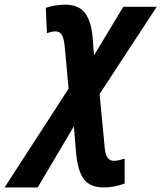

<svg xmlns="http://www.w3.org/2000/svg" viewBox="-145 -575 702 835"><path d="M-125 240.2 153.3 -189.5 136.2 -375.5Q132.8 -408.2 124 -423.3Q115.2 -438.5 96.7 -438.5Q86.9 -438.5 77.9 -436.3Q68.8 -434.1 59.1 -430.7L54.2 -541Q71.3 -547.4 94 -551Q116.7 -554.7 138.2 -554.7Q195.3 -554.7 222.7 -521Q250 -487.3 257.3 -418.9L263.7 -334L391.1 -545.4H536.6L288.1 -166L310.5 68.8Q314 100.1 323.7 112.3Q333.5 124.5 351.1 124.5Q359.9 124.5 371.8 121.8Q383.8 119.1 397 114.7V223.1Q376 231 353 235.6Q330.1 240.2 305.7 240.2Q268.1 240.2 243.7 225.6Q219.2 210.9 205.6 179.4Q191.9 147.9 186.5 97.2L176.3 -25.9L19 240.2Z"/></svg>

Font: Open Sans SemiCondensed
Style: Bold Italic
Weight: 700
Width: 4
Italic angle: -12°
Designer: Monotype Design Team
Foundry: Monotype Imaging Inc.
Version: Version 3.003